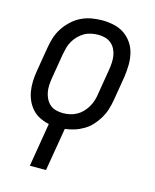

<svg xmlns="http://www.w3.org/2000/svg" viewBox="-112 -605 724 896"><g transform="rotate(15 250.0 -156.5)"><path d="M119 215 154 4Q130 -1 109 -11.5Q88 -22 72.5 -39Q57 -56 47.5 -77Q38 -98 34 -121.5Q30 -145 31 -170Q32 -195 36 -219L56 -339Q60 -364 68 -389Q76 -414 91 -436.5Q106 -459 126 -477.5Q146 -496 170 -507.5Q194 -519 219.5 -523.5Q245 -528 270 -528Q299 -528 326.5 -522Q354 -516 376.5 -501Q399 -486 414.5 -463.5Q430 -441 436.5 -414Q443 -387 442.5 -358.5Q442 -330 438 -301L418 -181Q414 -158 407 -135.5Q400 -113 387.5 -92Q375 -71 358.5 -53Q342 -35 321 -22.5Q300 -10 277.5 -3Q255 4 232 7L197 215ZM204 -62Q220 -62 237 -65.5Q254 -69 269.5 -77.5Q285 -86 297.5 -99Q310 -112 319 -127.5Q328 -143 333 -159.5Q338 -176 340 -192L360 -312Q363 -330 364 -347.5Q365 -365 362.5 -381.5Q360 -398 352.5 -413Q345 -428 332.5 -438.5Q320 -449 304 -453.5Q288 -458 270 -458Q254 -458 236.5 -454.5Q219 -451 204 -442.5Q189 -434 176 -421Q163 -408 154 -392.5Q145 -377 140.5 -360.5Q136 -344 133 -328L113 -208Q110 -190 109 -172.5Q108 -155 111 -138.5Q114 -122 121.5 -107Q129 -92 141 -81.5Q153 -71 169.5 -66.5Q186 -62 204 -62Z"/></g></svg>

Font: Iosevka Term Curly Oblique
Style: Regular
Weight: 400
Italic angle: -9°
Designer: Belleve Invis
Foundry: Belleve Invis
Version: Version 32.3.0